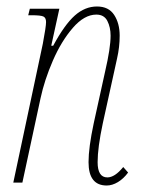

<svg xmlns="http://www.w3.org/2000/svg" viewBox="-20 -563 440 592"><path d="M253 -63Q253 -108 269 -183L304 -342Q321 -415 321 -453Q321 -479 311 -498.5Q301 -518 277 -518Q240 -518 204.5 -477Q169 -436 143 -376Q117 -316 105 -260L49 0H21L112 -428Q122 -481 122 -495Q122 -508 114 -512Q106 -516 77 -516H67L72 -536H163L138 -422H144Q179 -487 210.5 -515Q242 -543 279 -543Q315 -543 332 -517Q349 -491 349 -453Q349 -418 341 -383Q333 -348 332 -342L297 -183Q281 -108 281 -63Q281 -16 311 -16Q334 -16 360 -48L375 -31Q361 -12 343.5 -1.5Q326 9 309 9Q253 9 253 -63Z"/></svg>

Font: Noto Serif CondThin
Style: Italic
Weight: 250
Width: 3
Italic angle: -12°
Designer: Monotype Design Team
Foundry: Monotype Imaging Inc.
Version: Version 1.001